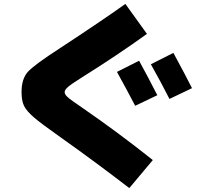

<svg xmlns="http://www.w3.org/2000/svg" viewBox="-20 -850 1040 980"><path d="M783 -364 670 -310Q630 -387 577 -483L690 -540Q735 -458 783 -364ZM960 -400 845 -345Q803 -428 750 -522L865 -580Q929 -462 960 -400ZM620 -830 730 -677Q580 -569 406 -460Q347 -423 328.5 -407.5Q310 -392 310 -380Q310 -368 325.5 -354Q341 -340 400 -300Q583 -174 760 -33L640 110Q470 -21 288 -150Q190 -219 153 -251Q116 -283 103 -309Q90 -335 90 -380Q90 -447 121.5 -482.5Q153 -518 286 -604Q498 -743 620 -830Z"/></svg>

Font: Mplus 1p Black
Style: Regular
Weight: 900
Version: Version 1.061